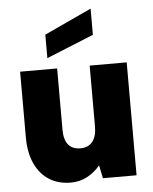

<svg xmlns="http://www.w3.org/2000/svg" viewBox="-54 -795 673 847"><g transform="rotate(-5 283.0 -371.5)"><path d="M379 -750V-634L170 -549V-653ZM517 0H368L356 -58Q332 -29 299 -11Q266 7 226 7Q171 7 130.5 -18.5Q90 -44 67.5 -92.5Q45 -141 45 -209V-500H209V-228Q209 -185 227 -162.5Q245 -140 281 -140Q316 -140 334.5 -163.5Q353 -187 353 -230V-500H517Z"/></g></svg>

Font: Albert Sans Black
Style: Regular
Weight: 900
Designer: Andreas Rasmussen
Foundry: a.Foundry
Version: Version 1.025